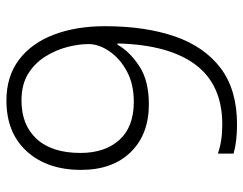

<svg xmlns="http://www.w3.org/2000/svg" viewBox="-102 -664 775 612"><g transform="rotate(90 286.0 -357.5)"><path d="M63 -304Q63 -432 95.5 -526.5Q128 -621 197 -673Q266 -725 376 -725Q431 -725 469 -714V-664Q430 -678 376 -678Q250 -678 186 -593Q122 -508 118 -344H122Q143 -382 189.5 -413Q236 -444 312 -444Q408 -444 464.5 -386Q521 -328 521 -228Q521 -120 462 -55Q403 10 300 10Q223 10 170 -30Q117 -70 90 -141Q63 -212 63 -304ZM300 -38Q378 -38 422.5 -86.5Q467 -135 467 -226Q467 -304 425.5 -350Q384 -396 304 -396Q247 -396 206 -373.5Q165 -351 142.5 -317.5Q120 -284 120 -252Q120 -220 129.5 -183.5Q139 -147 160 -113.5Q181 -80 215 -59Q249 -38 300 -38Z"/></g></svg>

Font: Noto Sans Sinhala Light
Style: Regular
Weight: 300
Designer: Jelle Bosma - Monotype Design Team
Foundry: Monotype Imaging Inc.
Version: Version 2.006; ttfautohint (v1.8.4.7-5d5b)